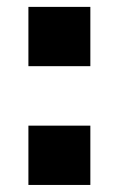

<svg xmlns="http://www.w3.org/2000/svg" viewBox="-20 -524 336 544"><path d="M60.5 -168H236V0H60.5ZM60.5 -504.5H236V-336.5H60.5Z"/></svg>

Font: Hepta Slab ExtraLight
Style: Bold
Weight: 700
Version: Version 1.102